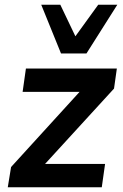

<svg xmlns="http://www.w3.org/2000/svg" viewBox="-20 -795 520 815"><path d="M13 0 27 -86 346 -436V-405H76L90 -504H476L464 -419L140 -65V-99H426L412 0ZM239 -568 155 -775H236L300 -641L397 -775H478L347 -568Z"/></svg>

Font: Nunitoga
Style: Bold Italic
Weight: 700
Italic angle: -9°
Designer: Vernon Adams
Foundry: Vernon Adams
Version: Version 1.0